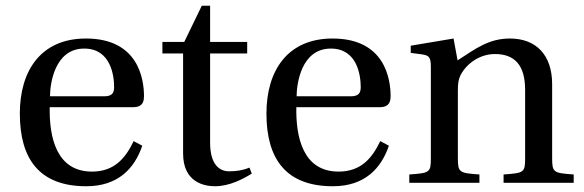

<svg xmlns="http://www.w3.org/2000/svg" viewBox="-20 -636 2031 668"><path d="M49 -241C49 -83 117 12 280 12C391 12 448 -50 475 -129L445 -145C417 -87 379 -39 300 -39C176 -39 151 -159 153 -263H441C462 -263 481 -268 481 -301C481 -360 462 -502 279 -502C123 -502 49 -391 49 -241ZM154 -301C154 -342 169 -467 273 -467C366 -467 377 -372 377 -333C377 -314 371 -301 343 -301Z M545 -450H617V-102C617 0 693 12 728 12C779 12 827 -14 856 -32L848 -53C824 -43 802 -40 777 -40C743 -40 711 -64 711 -140V-450H840V-490H711V-616H682L621 -490H545Z M907 -241C907 -83 975 12 1138 12C1249 12 1306 -50 1333 -129L1303 -145C1275 -87 1237 -39 1158 -39C1034 -39 1009 -159 1011 -263H1299C1320 -263 1339 -268 1339 -301C1339 -360 1320 -502 1137 -502C981 -502 907 -391 907 -241ZM1012 -301C1012 -342 1027 -467 1131 -467C1224 -467 1235 -372 1235 -333C1235 -314 1229 -301 1201 -301Z M1404 0H1648V-29C1577 -34 1573 -36 1573 -87V-321C1573 -346 1575 -360 1583 -376C1604 -415 1649 -448 1702 -448C1770 -448 1807 -410 1807 -323V-87C1807 -36 1804 -34 1732 -29V0H1976V-29C1905 -34 1901 -36 1901 -87V-343C1901 -444 1846 -502 1754 -502C1680 -502 1634 -466 1572 -426L1558 -502L1409 -477V-452L1447 -447C1473 -443 1479 -438 1479 -402V-87C1479 -36 1476 -34 1404 -29Z"/></svg>

Font: Lingua Franca
Style: Regular
Weight: 400
Version: Version 1.19